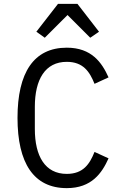

<svg xmlns="http://www.w3.org/2000/svg" viewBox="-20 -955 640 987"><path d="M323.2 12.1C451 12.1 503.9 -65 538 -141L465.9 -174C441.1 -111.9 408 -61.1 323.2 -61.1C212 -61.1 159.1 -152 159.1 -291.9V-405.9C159.1 -546.2 212 -637.1 323.2 -637.1C408 -637.1 441.1 -585.9 465.9 -524.1L538 -557.2C503.9 -633.2 451 -709.9 323.2 -709.9C153.1 -709.9 70 -581 70 -349.1C70 -116.8 153.1 12.1 323.2 12.1ZM166.9 -791.9 210.2 -761 327.1 -877.8 443.9 -761 489 -791.9 378.2 -935H278.1Z"/></svg>

Font: Margiela Mono
Style: Regular
Weight: 400
Designer: Mike Abbink, Paul van der Laan, Pieter van Rosmalen
Foundry: Bold Monday
Version: Version 2.003 2021